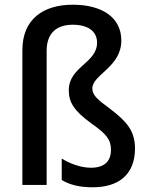

<svg xmlns="http://www.w3.org/2000/svg" viewBox="-20 -785 631 815"><path d="M495 -613C495 -712 412 -765 289 -765C164 -765 75 -704 75 -572V0H178V-569C178 -649 225 -680 289 -680C351 -680 392 -654 392 -604C392 -517 272 -502 272 -402C272 -352 293 -315 368 -261C432 -216 451 -192 451 -149C451 -101 424 -73 366 -73C321 -73 274 -92 242 -112V-21C276 0 320 10 373 10C485 10 553 -45 553 -155C553 -229 518 -269 450 -321C390 -365 372 -382 372 -410C372 -468 495 -500 495 -613Z"/></svg>

Font: Noto Sans SemiCondensed Medium
Style: Regular
Weight: 500
Width: 4
Designer: Monotype Design Team
Foundry: Monotype Imaging Inc.
Version: Version 2.013